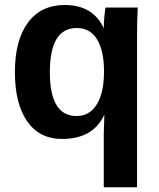

<svg xmlns="http://www.w3.org/2000/svg" viewBox="-20 -559 651 786"><path d="M41 -263.7Q41 -394.5 94.5 -466.6Q147.9 -538.6 245.1 -538.6Q360.4 -538.6 404.8 -443.4Q404.8 -465.8 407.5 -493.4Q410.2 -521 412.1 -528.3H543.9Q541 -475.6 541 -406.7V207.5H404.8V-12.2L407.2 -87.9H406.2Q360.8 9.8 233.9 9.8Q141.6 9.8 91.3 -62.3Q41 -134.3 41 -263.7ZM405.8 -266.6Q405.8 -351.1 377.4 -397.7Q349.1 -444.3 293.9 -444.3Q184.1 -444.3 184.1 -263.7Q184.1 -84 293 -84Q346.7 -84 376.2 -131.6Q405.8 -179.2 405.8 -266.6Z"/></svg>

Font: Liberation Sans
Style: Bold
Weight: 700
Designer: Steve Matteson
Foundry: Ascender Corporation
Version: Version 2.1.5